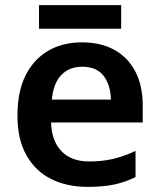

<svg xmlns="http://www.w3.org/2000/svg" viewBox="-20 -718 622 748"><path d="M299 -553Q373 -553 426 -523.5Q479 -494 507.5 -439Q536 -384 536 -307V-241H179Q181 -169 219.5 -129Q258 -89 327 -89Q379 -89 421 -99Q463 -109 508 -130V-28Q467 -8 424 1Q381 10 321 10Q241 10 179.5 -20.5Q118 -51 83 -113Q48 -175 48 -267Q48 -361 79.5 -424Q111 -487 167.5 -520Q224 -553 299 -553ZM300 -458Q250 -458 219 -426Q188 -394 182 -330H412Q411 -386 384 -422Q357 -458 300 -458ZM452 -698V-606H132V-698Z"/></svg>

Font: Noto Sans NKo Unjoined SemiBold
Style: Regular
Weight: 600
Designer: Monotype Design Team
Foundry: Monotype Imaging Inc.
Version: Version 2.004